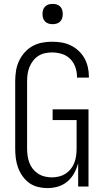

<svg xmlns="http://www.w3.org/2000/svg" viewBox="-20 -957 540 985"><path d="M223 8Q199 8 174.5 2Q150 -4 130 -18.5Q110 -33 95.5 -53.5Q81 -74 72.5 -97.5Q64 -121 61 -145.5Q58 -170 58 -195V-540Q58 -566 62 -592.5Q66 -619 77 -643Q88 -667 105.5 -687Q123 -707 146 -720Q169 -733 195 -738Q221 -743 247 -743Q272 -743 296 -739Q320 -735 342 -724.5Q364 -714 382.5 -697Q401 -680 413 -658.5Q425 -637 430.5 -613Q436 -589 436 -564V-559H375V-563Q375 -588 366.5 -612.5Q358 -637 340 -655Q322 -673 297 -680.5Q272 -688 247 -688Q229 -688 210.5 -684Q192 -680 176.5 -670Q161 -660 149.5 -645Q138 -630 131 -612.5Q124 -595 121.5 -577Q119 -559 119 -540V-195Q119 -177 121.5 -158.5Q124 -140 130.5 -122.5Q137 -105 148.5 -90.5Q160 -76 175.5 -66Q191 -56 209.5 -51.5Q228 -47 246 -47Q264 -47 282.5 -51.5Q301 -56 316.5 -66Q332 -76 343.5 -90.5Q355 -105 361.5 -122.5Q368 -140 370.5 -158Q373 -176 373 -195V-341H250V-396H434V0H381V-120Q374 -93 360.5 -68.5Q347 -44 326 -26Q305 -8 278 0Q251 8 223 8ZM250 -833Q239 -833 229 -836Q219 -839 211.5 -846.5Q204 -854 201 -864Q198 -874 198 -885Q198 -896 201 -906Q204 -916 211.5 -923.5Q219 -931 229 -934Q239 -937 250 -937Q261 -937 271 -934Q281 -931 288.5 -923.5Q296 -916 299 -906Q302 -896 302 -885Q302 -874 299 -864Q296 -854 288.5 -846.5Q281 -839 271 -836Q261 -833 250 -833Z"/></svg>

Font: Iosevka Term Curly Light
Style: Regular
Weight: 300
Designer: Belleve Invis
Foundry: Belleve Invis
Version: Version 32.3.0